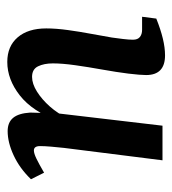

<svg xmlns="http://www.w3.org/2000/svg" viewBox="7 -472 473 527"><g transform="rotate(90 243.5 -208.5)"><path d="M150 8Q107 8 82.5 -20.5Q58 -49 58 -99Q58 -126 62.5 -158.5Q67 -191 73 -223Q79 -255 83 -279Q85 -293 87 -309.5Q89 -326 89 -337Q89 -350 81.5 -356Q74 -362 62 -362H26L31 -401Q61 -413 86 -419Q111 -425 132 -425Q186 -425 186 -373Q186 -365 185 -353Q184 -341 182 -324Q178 -292 171 -253Q164 -214 159 -178.5Q154 -143 154 -117Q154 -93 162 -76.5Q170 -60 191 -60Q210 -60 231.5 -73.5Q253 -87 272.5 -109Q292 -131 305 -159L312 -132Q286 -61 242 -26.5Q198 8 150 8ZM340 7Q316 7 303.5 -8Q291 -23 289 -55Q289 -68 290 -89Q291 -110 291 -129L325 -418H420L386 -148Q384 -130 382.5 -112Q381 -94 381 -82Q381 -65 393 -65Q401 -65 415.5 -72Q430 -79 454 -93L472 -57Q442 -26 406.5 -9.5Q371 7 340 7Z"/></g></svg>

Font: Yrsa Medium
Style: Italic
Weight: 500
Italic angle: -7.10001°
Designer: Anna Giedrys (Yrsa+Rasa design), David Brezina (Yrsa art-direction, Rasa art-direction, design)
Foundry: Rosetta Type Foundry
Version: Version 2.004